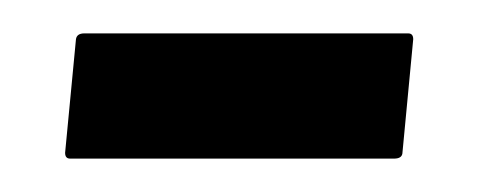

<svg xmlns="http://www.w3.org/2000/svg" viewBox="-20 -316 286 115"><path d="M224.5 -296Q227.5 -296 227.5 -292.5L221 -224Q220.5 -221 216 -221H22Q19 -221 19 -224.5L25.5 -292.5Q26 -296 30.5 -296Z"/></svg>

Font: Fraunces 144pt
Style: Bold
Weight: 700
Version: Version 1.000;[b76b70a41]